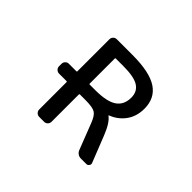

<svg xmlns="http://www.w3.org/2000/svg" viewBox="-141 -1029 1281 1281"><g transform="rotate(45 500.0 -388.0)"><path d="M294.9 -314.5Q294.9 -319.3 291 -319.3H218.8Q205.1 -319.3 194.8 -329.6Q184.6 -339.8 184.6 -353.5V-377Q184.6 -391.6 194.8 -401.9Q205.1 -412.1 218.8 -412.1H291Q294.9 -412.1 294.9 -416V-718.8Q294.9 -733.4 305.2 -743.7Q315.4 -753.9 330.1 -753.9H477.5Q639.6 -753.9 713.9 -704.6Q788.1 -655.3 788.1 -556.6Q788.1 -481.4 748 -428.7Q710.9 -379.9 651.4 -357.4Q650.4 -357.4 650.4 -356Q650.4 -354.5 651.4 -353.5Q689.5 -326.2 723.6 -239.3L796.9 -53.7Q798.8 -48.8 798.8 -44.9Q798.8 -38.1 793.9 -32.2Q787.1 -21.5 775.4 -21.5H722.7Q707 -21.5 694.3 -30.3Q681.6 -39.1 675.8 -53.7L604.5 -237.3Q585 -289.1 560.5 -304.2Q536.1 -319.3 467.8 -319.3H416Q411.1 -319.3 411.1 -314.5V-56.6Q411.1 -42 400.9 -31.7Q390.6 -21.5 377 -21.5H330.1Q315.4 -21.5 305.2 -31.7Q294.9 -42 294.9 -56.6ZM487.3 -658.2H416Q411.1 -658.2 411.1 -654.3V-416Q411.1 -412.1 416 -412.1H467.8Q577.1 -412.1 625.5 -445.3Q673.8 -478.5 673.8 -546.9Q673.8 -603.5 630.9 -630.9Q587.9 -658.2 487.3 -658.2Z"/></g></svg>

Font: Gen Jyuu Gothic L Monospace Medium
Style: Regular
Weight: 500
Designer: [Source Han Sans]
Ryoko NISHIZUKA  (kana & ideographs); Paul D. Hunt (Latin, Greek & Cyrillic); Wenlong ZHANG  (bopomofo
Version: Version 1.002.20150607